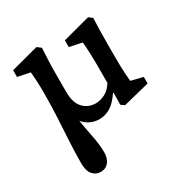

<svg xmlns="http://www.w3.org/2000/svg" viewBox="-153 -549 853 891"><g transform="rotate(-30 273.0 -103.5)"><path d="M462.9 -75.2 526.4 -59.6V-24.4L385.7 10.7L367.2 -2L368.2 -65.4L365.2 -66.4Q336.9 -24.4 309.1 -8.3Q281.2 7.8 251 7.8Q233.4 7.8 213.9 1.5Q194.3 -4.9 176.8 -20.5Q159.2 -36.1 147.5 -62.5L159.2 -67.4Q170.9 4.9 181.6 57.6Q192.4 110.4 192.4 150.4Q192.4 183.6 176.8 203.1Q161.1 222.7 133.8 222.7Q108.4 222.7 91.3 203.1Q74.2 183.6 74.2 142.6Q74.2 87.9 77.6 28.3Q81.1 -31.2 84.5 -95.7Q87.9 -160.2 87.9 -229.5Q87.9 -265.6 86.4 -293Q85 -320.3 83 -339.8L16.6 -353.5V-389.6L164.1 -428.7L184.6 -413.1Q182.6 -383.8 181.2 -347.7Q179.7 -311.5 179.7 -270.5V-178.7Q179.7 -121.1 206.1 -92.8Q232.4 -64.5 273.4 -64.5Q296.9 -64.5 322.3 -77.1Q347.7 -89.8 366.2 -120.1V-229.5Q366.2 -252.9 365.2 -273.4Q364.3 -293.9 363.3 -311Q362.3 -328.1 360.4 -339.8L293.9 -353.5V-389.6L440.4 -428.7L460 -414.1Q459 -387.7 458 -355.5Q457 -323.2 457 -273.4V-201.2Q457 -153.3 459 -122.1Q460.9 -90.8 462.9 -75.2Z"/></g></svg>

Font: Crimson Pro ExtraLight Medium
Style: Regular
Weight: 500
Version: Version 1.002